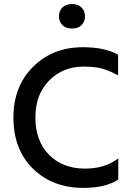

<svg xmlns="http://www.w3.org/2000/svg" viewBox="-20 -915 645 943"><path d="M560.1 -646Q495.1 -683.1 387.2 -683.1Q238.8 -683.1 142.3 -586.9Q45.9 -490.7 45.9 -337.9Q45.9 -180.2 142.1 -86.2Q238.3 7.8 389.2 7.8Q499 7.8 561 -33.2V-137.2Q495.1 -86.9 397.9 -86.9Q288.1 -86.9 220.9 -154.8Q153.8 -222.7 153.8 -337.9Q153.8 -451.2 221.4 -519.5Q289.1 -587.9 390.1 -587.9Q444.8 -587.9 480.5 -578.4Q516.1 -568.8 560.1 -544.9ZM269.5 -834.5Q269.5 -809.1 286.1 -792Q302.7 -774.9 333.5 -774.9Q364.3 -774.9 380.9 -792Q397.5 -809.1 397.5 -834.5Q397.5 -860.4 380.9 -877.7Q364.3 -895 333.5 -895Q302.7 -895 286.1 -877.7Q269.5 -860.4 269.5 -834.5Z"/></svg>

Font: FAU Chimera Medium
Style: Regular
Weight: 500
Version: Version 1.002;hotconv 1.0.117;makeotfexe 2.5.65602